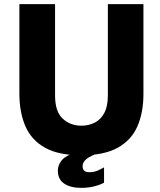

<svg xmlns="http://www.w3.org/2000/svg" viewBox="-20 -743 775 931"><path d="M675.5 -287.5Q675.5 -197.5 646.5 -130.8Q617.5 -64 551.5 -27Q485.5 10 374.5 10Q263.5 10 197.8 -27Q132 -64 103 -131.2Q74 -198.5 74 -289.5V-723H247V-280Q247 -202 284 -167.8Q321 -133.5 374.5 -133.5Q410.5 -133.5 439.8 -148.5Q469 -163.5 486 -195.8Q503 -228 503 -280V-723H675.5ZM260.5 84.5Q260.5 58.5 278.5 35.2Q296.5 12 354.5 -8L471.5 -6.5Q418 12.5 399.2 28Q380.5 43.5 380.5 62Q380.5 77 388.2 84.5Q396 92 412 92Q434.5 92 451.5 85Q468.5 78 484.5 68.5V142.5Q470.5 151.5 440 159.8Q409.5 168 374 168Q322 168 291.2 147.2Q260.5 126.5 260.5 84.5Z"/></svg>

Font: Public Sans ExtraBold
Style: Regular
Weight: 800
Designer: The Public Sans Project Authors: Dan O. Williams and USWDS (Libre Franklin designed by Pablo Impallari and Rodrigo Fuenz
Version: Version 1.007